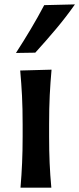

<svg xmlns="http://www.w3.org/2000/svg" viewBox="-20 -862 364 882"><path d="M74.2 0Q79.1 -58.6 81.5 -113.5Q84 -168.5 84 -235.4V-289.1Q84 -364.7 81.1 -422.1Q78.1 -479.5 72.8 -538.1L216.8 -542Q211.4 -482.4 208.5 -424.3Q205.6 -366.2 205.6 -289.1V-235.4Q205.6 -168.5 208 -113.5Q210.4 -58.6 215.8 0ZM53.2 -618.7Q88.9 -673.8 121.6 -728.8Q154.3 -783.7 183.1 -838.4L324.2 -841.8Q284.2 -784.7 237.8 -729.5Q191.4 -674.3 142.1 -620.1Z"/></svg>

Font: Pinar-DS3-FD SemiBold
Style: Regular
Weight: 600
Designer: Amin Abedi
Version: Version 3.000